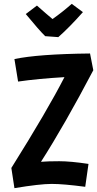

<svg xmlns="http://www.w3.org/2000/svg" viewBox="-20 -963 505 998"><path d="M193 -122Q229 -125 288 -125Q347 -125 440 -111L423 8Q310 -7 248.5 -7Q187 -7 55 15L39 -90Q227 -390 315 -562Q177 -554 74 -539L55 -656Q178 -682 448 -685L465 -598Q317 -316 193 -122ZM283 -770 215 -775Q184 -805 114 -890L172 -934Q224 -888 253 -864Q303 -899 353 -943L411 -900Q339 -819 283 -770Z"/></svg>

Font: Boogaloo
Style: Regular
Weight: 400
Designer: John Vargas Beltran
Foundry: John Vargas Beltran
Version: Version 1.002